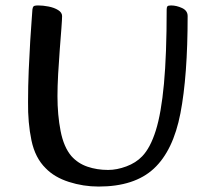

<svg xmlns="http://www.w3.org/2000/svg" viewBox="-20 -672 746 705"><path d="M342 13Q286 13 233 -4Q180 -21 148 -54Q109 -92 95.5 -156.5Q82 -221 83 -298Q83 -356 85.5 -414.5Q88 -473 91 -522Q94 -571 96.5 -602Q99 -633 99 -637Q100 -645 103 -648.5Q106 -652 121 -652Q138 -652 158.5 -648Q179 -644 193.5 -635Q208 -626 208 -613Q208 -602 205.5 -568.5Q203 -535 199.5 -490.5Q196 -446 193.5 -400Q191 -354 191 -319Q191 -250 202.5 -191Q214 -132 242 -99Q266 -72 301 -60Q336 -48 377 -48Q409 -48 444 -61Q479 -74 502 -98Q532 -129 552 -192.5Q572 -256 582 -364Q592 -472 592 -637Q592 -645 594.5 -648.5Q597 -652 608 -652Q628 -652 648.5 -642.5Q669 -633 669 -613Q669 -393 642.5 -256Q616 -119 545 -53Q474 13 342 13Z"/></svg>

Font: BriemHand
Style: Regular
Weight: 400
Designer: Gunnlaugur SE Briem, Eben Sorkin
Foundry: Sorkin Type
Version: Version 1.001; ttfautohint (v1.8.4.7-5d5b)